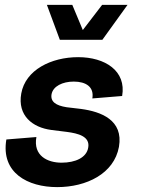

<svg xmlns="http://www.w3.org/2000/svg" viewBox="-20 -750 581 786"><path d="M214 16C334 16 447 -39 467 -149C486 -259 393 -293 312 -304L253 -311C208 -318 186 -334 191 -364C197 -397 236 -416 282 -416C332 -416 366 -394 358 -347L480 -357C498 -460 410 -516 300 -516C190 -516 84 -464 67 -367C51 -277 113 -228 190 -218L254 -210C299 -204 350 -192 341 -145C334 -105 289 -84 232 -84C175 -84 115 -112 129 -189L6 -179C-17 -42 94 16 214 16ZM172 -730 225 -587H399L502 -730H398L319 -627L276 -730Z"/></svg>

Font: Uncut Sans Semibold
Style: Italic
Weight: 600
Italic angle: -10°
Designer: Kasper Nordkvist
Foundry: Uncut Type
Version: Version 1.111;FEAKit 1.0